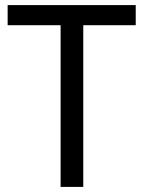

<svg xmlns="http://www.w3.org/2000/svg" viewBox="-20 -734 564 754"><path d="M307 0V-635H513V-714H10V-635H218V0Z"/></svg>

Font: Noto Sans Thai
Style: Regular
Weight: 400
Designer: Monotype Design Team
Foundry: Monotype Imaging Inc.
Version: Version 1.901